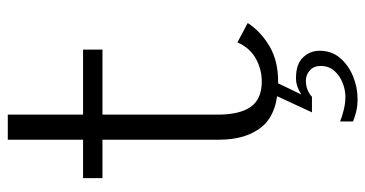

<svg xmlns="http://www.w3.org/2000/svg" viewBox="-248 -492 960 505"><g transform="rotate(-90 232.5 -240.0)"><path d="M270 11Q187 11 152 -30.5Q117 -72 117 -145V-451H16V-502H117V-700H183V-502H354V-451H183V-148Q183 -90 203.5 -61Q224 -32 270 -32Q303 -32 331 -48Q359 -64 373 -96L424 -69Q402 -35 363.5 -12Q325 11 270 11ZM224 220Q206 220 191.5 216.5Q177 213 165 208V174Q177 179 195 183.5Q213 188 230 188Q248 188 267 180.5Q286 173 298.5 158.5Q311 144 311 123Q311 105 299.5 94.5Q288 84 272 84Q259 84 248 88.5Q237 93 230 100H189L239 -8L274 -7L236 72Q245 66 256 62Q267 58 279 58Q316 58 333.5 76.5Q351 95 351 120Q351 152 332 174Q313 196 284 208Q255 220 224 220Z"/></g></svg>

Font: Panamera
Style: Regular
Weight: 400
Designer: Bastien Sozeau
Foundry: NBR — Bastien Sozeau
Version: Version 3.002; ttfautohint (v1.8.4.7-5d5b);gftools[0.9.33]